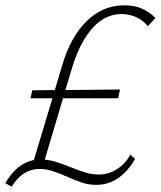

<svg xmlns="http://www.w3.org/2000/svg" viewBox="-24 -684 607 725"><path d="M563 -616 534 -585Q517 -607 490.5 -619Q464 -631 435 -631Q374 -631 327 -580Q280 -529 250 -434L223 -344L429 -346L422 -313H214L145 -81Q168 -79 190 -72Q212 -65 242 -53Q277 -39 300.5 -32Q324 -25 349 -25Q386 -25 418 -45.5Q450 -66 468 -100L486 -84Q460 -38 423 -12Q386 14 340 14Q312 14 287 6Q262 -2 229 -17Q191 -33 170 -39.5Q149 -46 125 -46Q61 -46 20 21L-4 8Q38 -66 104 -80L174 -313H91L98 -343L183 -344L211 -438Q243 -546 304 -605Q365 -664 446 -664Q484 -664 512 -651.5Q540 -639 563 -616Z"/></svg>

Font: Ysabeau Light
Style: Italic
Weight: 300
Italic angle: -12°
Designer: Christian Thalmann (Catharsis Fonts)
Version: Version 0.003